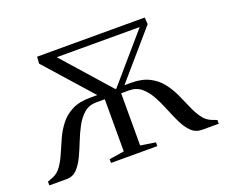

<svg xmlns="http://www.w3.org/2000/svg" viewBox="-98 -636 903 771"><g transform="rotate(-20 354.0 -251.0)"><path d="M-7.5 0V-16L13.5 -24Q37 -33 52.2 -54.8Q67.5 -76.5 79.5 -105Q91.5 -133.5 105 -163Q118.5 -192.5 138.5 -218Q158.5 -243.5 189.5 -259.2Q220.5 -275 267.5 -275H297.5L121 -473.5L123 -502.5H583L585 -473.5L413.5 -275H440.5Q488 -275 519 -259.2Q550 -243.5 570 -218Q590 -192.5 603.8 -163Q617.5 -133.5 629.5 -105Q641.5 -76.5 656.8 -54.8Q672 -33 695.5 -24L716.5 -16V0H645.5Q618.5 0 600 -18Q581.5 -36 567.8 -64.2Q554 -92.5 541.2 -124.5Q528.5 -156.5 513 -184.8Q497.5 -213 476.2 -231Q455 -249 423.5 -249H390V-26L454 -16V0H256V-16L320 -26V-249H284.5Q253 -249 231.8 -231Q210.5 -213 195.2 -184.8Q180 -156.5 167.5 -124.5Q155 -92.5 141.5 -64.2Q128 -36 110.5 -18Q93 0 67 0ZM374 -273H378L551 -473.5H196.5Z"/></g></svg>

Font: Merriweather 144pt Light
Style: Regular
Weight: 300
Version: Version 2.100